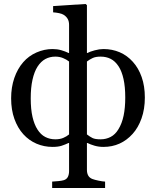

<svg xmlns="http://www.w3.org/2000/svg" viewBox="-20 -739 793 976"><path d="M716.3 -243.2Q716.3 -184.6 699.5 -137.2Q682.6 -89.8 654.3 -58.6Q625 -25.9 587.6 -9Q550.3 7.8 505.9 7.8Q481.9 7.8 460.9 1.7Q439.9 -4.4 424.3 -12.2H421.9V124.5Q421.9 142.1 428.7 153.8Q435.5 165.5 449.7 170.9Q461.4 175.3 481.4 179.4Q501.5 183.6 514.2 184.1V216.8H245.1V184.1Q260.3 183.1 276.9 181.6Q293.5 180.2 304.7 176.8Q319.3 171.9 325.2 159.7Q331.1 147.5 331.1 130.9V-12.2H328.6Q311 -3.9 293 2Q274.9 7.8 247.1 7.8Q204.1 7.8 165.8 -8.5Q127.4 -24.9 98.6 -56.6Q69.8 -88.4 53.2 -134.5Q36.6 -180.7 36.6 -239.3Q36.6 -295.4 52.7 -342.3Q68.8 -389.2 98.1 -422.9Q125.5 -454.6 165.3 -472.2Q205.1 -489.7 247.1 -489.7Q270.5 -489.7 291 -483.9Q311.5 -478 328.6 -469.7H331.1V-612.8Q331.1 -629.9 324.5 -642.1Q317.9 -654.3 304.7 -663.1Q295.9 -668.9 280.5 -672.1Q265.1 -675.3 250 -676.3V-708L415 -718.8L421.9 -712.9V-469.7H424.3Q437 -476.6 461.4 -483.2Q485.8 -489.7 505.9 -489.7Q550.3 -489.7 588.4 -473.4Q626.5 -457 655.3 -424.8Q684.1 -393.1 700.2 -347.2Q716.3 -301.3 716.3 -243.2ZM616.7 -243.2Q616.7 -297.9 607.9 -337.4Q599.1 -377 582.5 -402.3Q565.4 -428.2 542.7 -439.7Q520 -451.2 491.7 -451.2Q466.8 -451.2 451.7 -444.3Q436.5 -437.5 421.9 -426.3V-55.7Q437 -43.9 450.2 -37.4Q463.4 -30.8 491.7 -30.8Q519 -30.8 542.5 -43Q565.9 -55.2 582 -82Q600.1 -111.3 608.4 -151.4Q616.7 -191.4 616.7 -243.2ZM331.1 -55.7V-426.3Q318.4 -436.5 300.5 -443.8Q282.7 -451.2 261.2 -451.2Q233.4 -451.2 210.7 -439Q188 -426.8 170.9 -400.4Q154.3 -374.5 145.3 -334.2Q136.2 -293.9 136.2 -239.3Q136.2 -183.6 145.3 -144.5Q154.3 -105.5 170.9 -80.1Q187 -54.7 210.2 -42.7Q233.4 -30.8 261.2 -30.8Q284.7 -30.8 301.8 -38.1Q318.8 -45.4 331.1 -55.7Z"/></svg>

Font: UniBurma_GGSerif
Style: Book
Weight: 400
Designer: Victor San Kho Lin (for Burmese only and related typography optimization with it)
Foundry: http://www.unimm.org
Version: 2.0